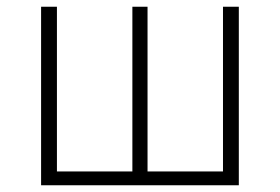

<svg xmlns="http://www.w3.org/2000/svg" viewBox="-20 -550 832 570"><path d="M102 0V-530H149V-41H373V-530H418V-41H642V-530H689V0Z"/></svg>

Font: Noto Sans SC ExtraLight
Style: Regular
Weight: 250
Designer: Ryoko NISHIZUKA 西塚涼子 (kana, bopomofo & ideographs); Paul D. Hunt (Latin, Greek & Cyrillic); Sandoll Communications 산돌커뮤니
Foundry: Adobe
Version: Version 2.004-H2;hotconv 1.0.118;makeotfexe 2.5.65603